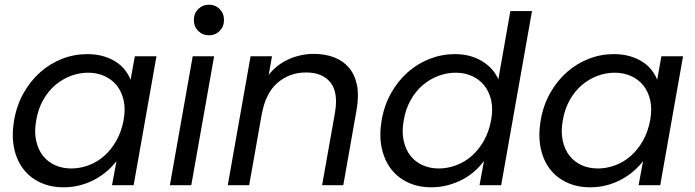

<svg xmlns="http://www.w3.org/2000/svg" viewBox="-20 -787 2954 816"><path d="M40 -276Q51 -340 80.5 -392Q110 -444 151.5 -480.5Q193 -517 244 -537Q295 -557 351 -557Q389 -557 419.5 -548Q450 -539 473 -524Q496 -509 511.5 -489Q527 -469 535 -448L553 -548H645L548 0H456L475 -102Q458 -80 435 -60Q412 -40 383.5 -24.5Q355 -9 321.5 0Q288 9 250 9Q195 9 151 -11.5Q107 -32 78.5 -69.5Q50 -107 39.5 -159.5Q29 -212 40 -276ZM505 -275Q514 -323 505.5 -360.5Q497 -398 476 -424Q455 -450 423.5 -464Q392 -478 355 -478Q317 -478 281 -464.5Q245 -451 215 -425.5Q185 -400 163.5 -362Q142 -324 134 -276Q125 -228 133.5 -189.5Q142 -151 162.5 -125Q183 -99 214 -85Q245 -71 283 -71Q320 -71 356.5 -84.5Q393 -98 423 -124.5Q453 -151 474.5 -189Q496 -227 505 -275Z M799 -548H890L793 0H702ZM869 -637Q841 -637 822.5 -655.5Q804 -674 804 -702Q804 -730 822.5 -748.5Q841 -767 869 -767Q895 -767 913.5 -748.5Q932 -730 932 -702Q932 -674 913.5 -655.5Q895 -637 869 -637Z M1404 -310Q1418 -395 1384 -437Q1350 -479 1281 -479Q1211 -479 1160 -435.5Q1109 -392 1093 -303V-305L1039 0H948L1045 -548H1136L1122 -469Q1157 -513 1207.5 -535.5Q1258 -558 1314 -558Q1361 -558 1399.5 -543.5Q1438 -529 1463 -499.5Q1488 -470 1497 -426Q1506 -382 1496 -323L1439 0H1349Z M1602 -276Q1613 -340 1642.5 -392Q1672 -444 1713.5 -480.5Q1755 -517 1806.5 -537Q1858 -557 1914 -557Q1979 -557 2028 -527.5Q2077 -498 2098 -450L2149 -740H2241L2110 0H2018L2037 -103Q2020 -80 1997 -59.5Q1974 -39 1945.5 -24Q1917 -9 1883.5 0Q1850 9 1813 9Q1758 9 1714 -11.5Q1670 -32 1641.5 -69.5Q1613 -107 1602 -159.5Q1591 -212 1602 -276ZM2067 -275Q2076 -323 2067.5 -360.5Q2059 -398 2038 -424Q2017 -450 1985.5 -464Q1954 -478 1917 -478Q1879 -478 1843 -464.5Q1807 -451 1777 -425.5Q1747 -400 1725.5 -362Q1704 -324 1696 -276Q1687 -228 1695.5 -189.5Q1704 -151 1724.5 -125Q1745 -99 1776 -85Q1807 -71 1845 -71Q1882 -71 1918.5 -84.5Q1955 -98 1985 -124.5Q2015 -151 2036.5 -189Q2058 -227 2067 -275Z M2278 -276Q2289 -340 2318.5 -392Q2348 -444 2389.5 -480.5Q2431 -517 2482 -537Q2533 -557 2589 -557Q2627 -557 2657.5 -548Q2688 -539 2711 -524Q2734 -509 2749.5 -489Q2765 -469 2773 -448L2791 -548H2883L2786 0H2694L2713 -102Q2696 -80 2673 -60Q2650 -40 2621.5 -24.5Q2593 -9 2559.5 0Q2526 9 2488 9Q2433 9 2389 -11.5Q2345 -32 2316.5 -69.5Q2288 -107 2277.5 -159.5Q2267 -212 2278 -276ZM2743 -275Q2752 -323 2743.5 -360.5Q2735 -398 2714 -424Q2693 -450 2661.5 -464Q2630 -478 2593 -478Q2555 -478 2519 -464.5Q2483 -451 2453 -425.5Q2423 -400 2401.5 -362Q2380 -324 2372 -276Q2363 -228 2371.5 -189.5Q2380 -151 2400.5 -125Q2421 -99 2452 -85Q2483 -71 2521 -71Q2558 -71 2594.5 -84.5Q2631 -98 2661 -124.5Q2691 -151 2712.5 -189Q2734 -227 2743 -275Z"/></svg>

Font: SVN-Poppins
Style: Italic
Weight: 400
Italic angle: -10°
Designer: Ninad Kale (Devanagari), Jonny Pinhorn (Latin)
Foundry: Indian Type Foundry
Version: Version 3.002 2017; ttfautohint (v1.8.3)